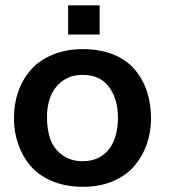

<svg xmlns="http://www.w3.org/2000/svg" viewBox="-20 -701 668 732"><path d="M296.9 11.2Q231 11.2 180.2 -9.8Q129.4 -30.8 97.2 -67.4Q65.9 -104 49.6 -150.6Q33.2 -197.3 33.2 -250.5Q33.2 -305.2 49.6 -351.8Q65.9 -398.4 98.1 -435.1Q130.4 -471.7 181.2 -492.7Q231.9 -513.7 296.4 -513.7Q362.3 -513.7 412.8 -492.9Q463.4 -472.2 494.1 -435.5Q524.9 -398.9 540.3 -352.3Q555.7 -305.7 555.7 -249.5Q555.7 -196.8 539.6 -150.9Q523.4 -105 492.2 -68.4Q461.4 -31.7 410.9 -10.3Q360.4 11.2 296.9 11.2ZM294.4 -86.4Q331.1 -86.4 356.9 -100.1Q382.8 -113.8 398.9 -136.7Q415 -159.7 422.4 -189.7Q429.7 -219.7 429.7 -252Q429.7 -323.7 395.5 -369.6Q361.8 -415.5 294.9 -415.5Q260.3 -415.5 234.6 -402.3Q209 -389.2 191.9 -366.9Q174.8 -344.7 166.7 -315.2Q158.7 -285.6 159.2 -252Q159.2 -207 171.9 -170.4Q178.2 -152.3 189.7 -137Q201.2 -121.6 216.6 -110.4Q231.9 -99.1 251.5 -92.8Q271 -86.4 294.4 -86.4ZM239.7 -569.3V-680.7H359.9V-569.3Z"/></svg>

Font: Ride
Style: Bold
Weight: 700
Version: Version 3.000